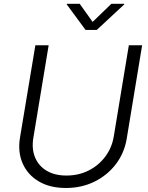

<svg xmlns="http://www.w3.org/2000/svg" viewBox="-20 -962 768 994"><path d="M321.3 11.2Q238.3 11.2 180.7 -22.9Q123 -57.1 97.2 -116.2Q71.3 -175.3 83.5 -249.5L163.1 -727.5H231.9L152.8 -249.5Q143.1 -191.9 161.4 -147.5Q179.7 -103 221.4 -78.1Q263.2 -53.2 323.7 -53.2Q387.2 -53.2 439 -79.3Q490.7 -105.5 524.9 -151.1Q559.1 -196.8 568.8 -254.4L647 -727.5H715.8L636.2 -245.1Q624 -170.4 580.1 -112.5Q536.1 -54.7 469.2 -21.7Q402.3 11.2 321.3 11.2ZM392.6 -942.4 459.5 -848.6 556.6 -942.4H623.5L623 -939L481 -807.1H422.9L325.7 -939L326.2 -942.4Z"/></svg>

Font: Inter 17pt Light
Style: Italic
Weight: 300
Italic angle: -9.3988°
Version: Version 4.001;git-66647c0bb